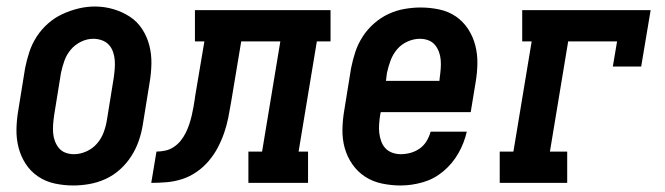

<svg xmlns="http://www.w3.org/2000/svg" viewBox="-20 -561 2040 589"><path d="M205 8Q176 8 148 2Q120 -4 97 -19.5Q74 -35 59 -58Q44 -81 37 -108Q30 -135 30.5 -164Q31 -193 36 -222L57 -352Q62 -377 70 -401.5Q78 -426 92.5 -448.5Q107 -471 127.5 -489Q148 -507 172 -518Q196 -529 221 -535Q246 -541 271 -541Q300 -541 327.5 -533Q355 -525 378 -510Q401 -495 416 -472Q431 -449 438 -422Q445 -395 444.5 -366Q444 -337 439 -308L418 -178Q414 -153 405.5 -128.5Q397 -104 382.5 -81.5Q368 -59 348 -41Q328 -23 304 -12Q280 -1 254.5 3.5Q229 8 205 8ZM207 -88Q226 -88 245 -96.5Q264 -105 277.5 -120.5Q291 -136 298 -155Q305 -174 308 -193L329 -323Q331 -337 332 -350.5Q333 -364 332 -377Q331 -390 326.5 -402.5Q322 -415 313.5 -424Q305 -433 292.5 -437.5Q280 -442 266 -442Q247 -442 228.5 -433Q210 -424 197 -408.5Q184 -393 177.5 -374.5Q171 -356 167 -337L146 -207Q144 -193 143 -179.5Q142 -166 143 -153Q144 -140 148.5 -128Q153 -116 161 -106.5Q169 -97 181 -92.5Q193 -88 207 -88Z M444 0 460 -96Q473 -96 487 -99Q501 -102 513 -110Q525 -118 534 -129Q543 -140 549.5 -153Q556 -166 560.5 -179.5Q565 -193 568 -206Q571 -219 573.5 -232.5Q576 -246 578 -260V-261Q578 -261 578 -261Q578 -261 578 -262L607 -434H578V-530H994V-434H952L896 -96H925V0H742V-96H784L840 -434H720L689 -248Q685 -224 680.5 -201Q676 -178 668 -154.5Q660 -131 648.5 -109Q637 -87 620.5 -67.5Q604 -48 583 -33.5Q562 -19 538.5 -11.5Q515 -4 491 -2Q467 0 444 0Z M1209 8Q1180 8 1151.5 2Q1123 -4 1100 -19Q1077 -34 1061 -57Q1045 -80 1037.5 -107Q1030 -134 1030.5 -163.5Q1031 -193 1036 -222L1057 -352Q1062 -377 1070 -401.5Q1078 -426 1092.5 -448.5Q1107 -471 1127.5 -489Q1148 -507 1171.5 -518Q1195 -529 1220.5 -533.5Q1246 -538 1270 -538Q1299 -538 1327.5 -532Q1356 -526 1378.5 -510.5Q1401 -495 1416 -472Q1431 -449 1438 -422Q1445 -395 1444.5 -366Q1444 -337 1439 -308L1424 -217H1148L1146 -207Q1144 -193 1143 -179.5Q1142 -166 1143.5 -153Q1145 -140 1149.5 -127.5Q1154 -115 1162.5 -106Q1171 -97 1183.5 -92.5Q1196 -88 1209 -88Q1224 -88 1239 -92Q1254 -96 1267 -105Q1280 -114 1288.5 -128Q1297 -142 1301 -157H1412Q1404 -122 1386 -90.5Q1368 -59 1340 -35.5Q1312 -12 1277.5 -2Q1243 8 1209 8ZM1164 -313H1328L1329 -323Q1331 -337 1332 -350.5Q1333 -364 1332 -377Q1331 -390 1326.5 -402Q1322 -414 1314 -423.5Q1306 -433 1294 -437.5Q1282 -442 1268 -442Q1249 -442 1230 -433.5Q1211 -425 1198 -409.5Q1185 -394 1178 -375Q1171 -356 1167 -337Z M1513 0V-96H1555L1611 -434H1582V-530H1976L1947 -357H1860L1873 -434H1723L1667 -96H1720V0Z"/></svg>

Font: Iosevka Slab Oblique
Style: Bold
Weight: 700
Italic angle: -9°
Monospace: yes
Designer: Belleve Invis
Foundry: Belleve Invis
Version: Version 11.1.1; ttfautohint (v1.8.3)